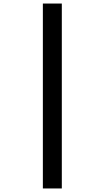

<svg xmlns="http://www.w3.org/2000/svg" viewBox="-20 -886 591 1084"><path d="M222 178V-866H329V178Z"/></svg>

Font: Noto Sans Malayalam UI SemiCondensed
Style: Bold
Weight: 700
Width: 4
Designer: Jelle Bosma - Monotype Design Team
Foundry: Monotype Imaging Inc.
Version: Version 2.104; ttfautohint (v1.8.4.7-5d5b)